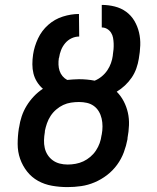

<svg xmlns="http://www.w3.org/2000/svg" viewBox="-20 -755 640 783"><path d="M255 8Q223 8 192 2.5Q161 -3 135 -17.5Q109 -32 90.5 -55.5Q72 -79 62 -107.5Q52 -136 52 -168Q52 -200 57 -232L58 -236Q61 -258 68.5 -280.5Q76 -303 88.5 -323.5Q101 -344 118 -362Q135 -380 155 -393Q141 -405 131 -421Q121 -437 116.5 -455Q112 -473 112 -493Q112 -513 115 -533Q120 -566 135 -598Q150 -630 176.5 -653.5Q203 -677 236.5 -687.5Q270 -698 302 -698L303 -606Q287 -606 272 -599Q257 -592 246 -579Q235 -566 229 -550.5Q223 -535 221 -520L220 -518Q218 -505 218.5 -491.5Q219 -478 223 -466Q227 -454 235 -444.5Q243 -435 254 -429Q266 -430 278 -431Q290 -432 302 -432Q318 -432 334.5 -430.5Q351 -429 366 -426Q381 -432 394.5 -443Q408 -454 417.5 -468Q427 -482 432.5 -497.5Q438 -513 440 -528V-530Q442 -542 443 -554Q444 -566 443.5 -578Q443 -590 441 -601Q439 -612 433 -621.5Q427 -631 417 -637Q407 -643 395 -643V-735Q422 -735 448 -728.5Q474 -722 494.5 -707Q515 -692 528 -670Q541 -648 547 -622.5Q553 -597 552 -570Q551 -543 546 -515Q543 -496 536 -476Q529 -456 517 -438.5Q505 -421 489.5 -406.5Q474 -392 456 -381Q473 -364 484.5 -342Q496 -320 501.5 -295.5Q507 -271 506 -244.5Q505 -218 500 -192V-188Q495 -161 485 -134Q475 -107 457.5 -83Q440 -59 416.5 -41Q393 -23 366 -11.5Q339 0 311 4Q283 8 255 8ZM256 -84Q272 -84 288.5 -87Q305 -90 320 -97Q335 -104 348.5 -115.5Q362 -127 371.5 -141.5Q381 -156 386.5 -171.5Q392 -187 394 -203L395 -207Q398 -223 398 -239.5Q398 -256 394.5 -271.5Q391 -287 383 -300.5Q375 -314 362.5 -323Q350 -332 334.5 -335.5Q319 -339 302 -339Q286 -339 269.5 -336.5Q253 -334 238 -327Q223 -320 209.5 -308.5Q196 -297 186.5 -282.5Q177 -268 171.5 -252Q166 -236 163 -221V-217Q160 -200 159.5 -183.5Q159 -167 162.5 -151.5Q166 -136 174.5 -123Q183 -110 195.5 -101Q208 -92 223.5 -88Q239 -84 256 -84Z"/></svg>

Font: Iosevka Aile Semibold
Style: Italic
Weight: 600
Italic angle: -9°
Designer: Belleve Invis
Foundry: Belleve Invis
Version: Version 31.1.0; ttfautohint (v1.8.4)